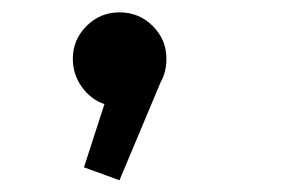

<svg xmlns="http://www.w3.org/2000/svg" viewBox="-20 -166 490 319"><path d="M256.5 -68.5Q256.5 -46 246.5 -28.5L178.5 133.5L119.5 112L153.5 7Q130.5 -1 115.8 -21.8Q101 -42.5 101 -68.5Q101 -100 123.8 -122.8Q146.5 -145.5 178.5 -145.5Q211 -145.5 233.8 -122.8Q256.5 -100 256.5 -68.5Z"/></svg>

Font: League Mono Condensed Medium
Style: Regular
Weight: 500
Width: 1
Designer: Tyler Finck
Foundry: The League of Moveable Type / Tyler Finck
Version: Version 2.210